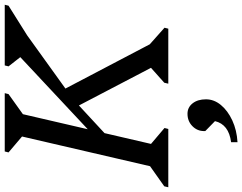

<svg xmlns="http://www.w3.org/2000/svg" viewBox="-151 -604 1022 810"><g transform="rotate(-90 360.0 -199.0)"><path d="M-25 0 -21 -17 95 -99 55 -39 197 -651 221 -590 122 -674 126 -690H372L368 -674L252 -591L292 -651L150 -39L126 -100L225 -16L221 0ZM412 0 416 -17 508 -99 504 -25 307 -402 382 -452 606 -25 567 -88 648 -16 644 0ZM127 -253 562 -660 565 -572 485 -674 489 -690H745L741 -674L612 -593L682 -643L347 -402L186 -253ZM165 292V265Q203 260 225 243Q247 226 254 197L212 156V151Q212 122 233 101.5Q254 81 285 81Q312 81 329 102.5Q346 124 346 159Q346 193 322 222Q298 251 257 270Q216 289 165 292Z"/></g></svg>

Font: Platypi Light
Style: Italic
Weight: 300
Italic angle: -13°
Designer: David Sargent
Foundry: Bolt Cutter Type
Version: Version 1.200